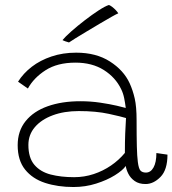

<svg xmlns="http://www.w3.org/2000/svg" viewBox="-20 -739 692 771"><path d="M275 12Q212 12 161.2 -4.5Q110.5 -21 80.8 -58Q51 -95 51 -156Q51 -213 82.8 -252.5Q114.5 -292 171.2 -312.2Q228 -332.5 303 -332.5Q343.5 -332.5 382.2 -326.8Q421 -321 449 -314.5Q477 -308 485 -305.5Q482.5 -326 478.5 -345.5Q474.5 -365 466.5 -381Q444 -428 397 -457.8Q350 -487.5 283 -487.5Q210.5 -487.5 163 -457Q115.5 -426.5 92 -383.5L52.5 -411Q73.5 -444.5 107.5 -470.8Q141.5 -497 186.8 -512.2Q232 -527.5 286 -527.5Q366 -527.5 421.2 -492.2Q476.5 -457 500.5 -405Q513.5 -376.5 521 -343.5Q528.5 -310.5 528.5 -256.5Q528.5 -191.5 529.5 -151.5Q530.5 -111.5 533.5 -88.5Q537 -61 544.5 -53.5Q552 -46 566 -46Q585 -46 596.5 -66.5Q608 -87 608 -124.5L652.5 -118Q652.5 -57 624.5 -28.5Q596.5 0 564.5 0Q538 0 521 -12Q504 -24 495.5 -41Q487 -58 485 -72.5Q473 -55 441.2 -35.2Q409.5 -15.5 366.2 -1.8Q323 12 275 12ZM277.5 -27.5Q318.5 -27.5 356.2 -40Q394 -52.5 426 -74.5Q458 -96.5 481.5 -125Q481.5 -171 482.8 -203.2Q484 -235.5 486 -265Q468.5 -270.5 417 -281.8Q365.5 -293 296.5 -293Q237.5 -293 191.8 -276Q146 -259 120 -228.5Q94 -198 94 -157Q94 -105.5 118 -77.2Q142 -49 183.5 -38.2Q225 -27.5 277.5 -27.5ZM417.5 -719Q424 -716.5 431 -711Q438 -705.5 444.5 -698.8Q451 -692 455 -685.5Q447.5 -682.5 427.5 -671.2Q407.5 -660 381.5 -644.5Q355.5 -629 329.5 -613.5Q303.5 -598 283.8 -585.8Q264 -573.5 257 -568.5Q254.5 -569.5 250.8 -570.5Q247 -571.5 243.2 -572.8Q239.5 -574 236.2 -575.5Q233 -577 231 -578Q241.5 -591 266 -612.8Q290.5 -634.5 320 -657.2Q349.5 -680 376 -697.2Q402.5 -714.5 417.5 -719Z"/></svg>

Font: Grandstander Thin Thin
Style: Regular
Weight: 250
Version: Version 1.200